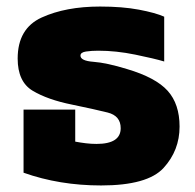

<svg xmlns="http://www.w3.org/2000/svg" viewBox="-20 -552 595 587"><path d="M289 15Q431 15 480 -38.5Q529 -92 529 -165Q529 -234 492.5 -274.5Q456 -315 368 -341Q306 -360 266 -363Q226 -366 226 -382Q226 -392 243 -394.5Q260 -397 280 -397Q335 -397 393.5 -385Q452 -373 482 -364V-501Q455 -513 404.5 -522.5Q354 -532 286 -532Q181 -532 107.5 -498.5Q34 -465 34 -373Q34 -302 80 -274.5Q126 -247 201 -232Q269 -218 309 -208Q349 -198 349 -160Q349 -112 275 -112Q259 -112 242.5 -114Q226 -116 210 -119V-217H52V-24Q162 15 289 15Z"/></svg>

Font: Noto Sans Thai UI Black
Style: Regular
Weight: 900
Designer: Monotype Design Team
Foundry: Monotype Imaging Inc.
Version: Version 1.901